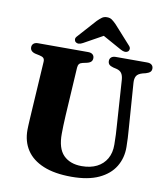

<svg xmlns="http://www.w3.org/2000/svg" viewBox="-98 -997 957 1098"><g transform="rotate(10 380.0 -448.0)"><path d="M597.4 -304.8 579.2 -576.7Q577.5 -601.5 568 -615.1Q558.5 -628.6 538.2 -633.6L519.4 -637.9Q501.7 -642.6 494.5 -650.3Q487.4 -658 487.4 -670.9Q487.4 -684 496.5 -692Q505.7 -700 522.2 -700H705.2Q722.2 -700 731.3 -692Q740.4 -684 740.4 -670.9Q740.4 -657.9 732.6 -650.6Q724.8 -643.2 708 -638.2L690.1 -633.8Q663.3 -626.2 654.7 -611.4Q646.2 -596.5 647.9 -572.2L667.2 -306.2Q669.4 -280.2 670.6 -255.2Q671.9 -230.2 672.2 -203.2Q672.9 -139.7 642.5 -89.4Q612.2 -39.2 549.8 -10.1Q487.5 19 391.2 19Q293.1 19 227.7 -8.2Q162.3 -35.3 129.7 -85Q97 -134.8 97.5 -202.4Q97.6 -212.5 98.3 -227.8Q99 -243.1 100.3 -266.3Q101.6 -289.4 103.7 -322.2L120.8 -600.3Q121.8 -614.7 115.3 -622.2Q108.7 -629.6 90.8 -633.3L68.6 -637.9Q36.2 -645.2 36.2 -670.8Q36.2 -684 45.4 -692Q54.5 -700 71.5 -700H362.3Q379.3 -700 388.4 -692Q397.5 -684 397.5 -670.8Q397.5 -657.9 389.9 -650.1Q382.3 -642.2 365.1 -638.3L342.1 -633.3Q328.5 -630.4 322.2 -622.9Q316 -615.4 315 -600.9L298.2 -320.8Q296.2 -288.3 295.5 -261.3Q294.8 -234.3 294.6 -214.4Q293.9 -129.1 332.2 -90.1Q370.6 -51.2 438.4 -51.2Q489.4 -51.2 526 -69.7Q562.7 -88.3 582.4 -122.7Q602.1 -157.1 601.5 -204.8Q601.2 -239.9 600 -262.4Q598.8 -284.9 597.4 -304.8ZM472.8 -828.4H395.5L543.6 -746.2Q570.8 -731.1 586.5 -743.7Q592.6 -748.8 593.4 -758.4Q594.2 -768 583.6 -778.7L488.7 -884.1Q474.9 -898.1 463.3 -906.5Q451.8 -914.9 434.3 -914.9Q416.8 -914.9 405.3 -906.5Q393.8 -898.1 379.5 -884.1L285.1 -778.7Q274.4 -768 275.2 -758.4Q276.1 -748.8 282.2 -743.7Q297.9 -731.1 324.7 -746.2Z"/></g></svg>

Font: Fraunces
Style: Regular
Weight: 900
Version: Version 1.000;[b76b70a41]